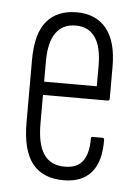

<svg xmlns="http://www.w3.org/2000/svg" viewBox="-43 -523 404 563"><g transform="rotate(5 159.5 -241.0)"><path d="M165 6Q103 6 72.5 -33Q42 -72 42 -153V-337Q42 -416 73 -452Q104 -488 161 -488Q217 -488 248 -450.5Q279 -413 279 -338V-244Q279 -238 273 -238H83V-154Q83 -93 103 -63.5Q123 -34 165 -34Q201 -34 217.5 -56Q234 -78 234 -121Q233 -128 238 -128H268Q273 -128 273 -122Q274 -59 246.5 -26.5Q219 6 165 6ZM83 -277H238V-337Q238 -393 218.5 -421Q199 -449 161 -449Q123 -449 103 -421Q83 -393 83 -337Z"/></g></svg>

Font: Sofia Sans Extra Condensed Light
Style: Regular
Weight: 300
Designer: Botio Nikoltchev, Ani Petrova
Foundry: lettersoup
Version: Version 4.101